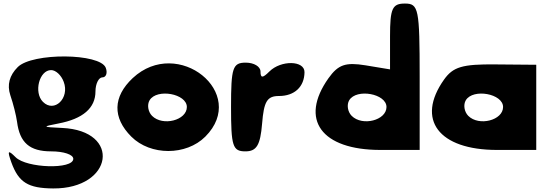

<svg xmlns="http://www.w3.org/2000/svg" viewBox="-20 -903 3082 1082"><path d="M80 -525C33 -478 19 -425 38 -367C55 -317 71 -253 76 -217C91 -99 147 -50 268 -50C339 -50 393 -32 393 -8C393 53 130 45 68 -17C25 -60 20 -55 44 12C85 125 138 158 280 159C618 161 666 -167 330 -182C218 -187 215 -189 309 -207C447 -233 518 -294 518 -388C518 -430 536 -467 557 -467C578 -467 587 -492 576 -521C544 -604 162 -607 80 -525ZM339 -442C374 -350 286 -265 222 -329C169 -382 201 -508 268 -508C294 -508 325 -480 339 -442Z M728 -463C616 -358 613 -240 720 -133C828 -25 1029 -25 1137 -133C1382 -378 982 -700 728 -463ZM1033 -300C1033 -225 897 -190 837 -250C814 -273 808 -313 823 -338C864 -406 1033 -375 1033 -300Z M1282 -300C1282 -79 1291 -50 1363 -50C1426 -50 1447 -85 1457 -206C1467 -331 1485 -362 1552 -362C1640 -362 1695 -414 1696 -496C1697 -563 1563 -565 1498 -500C1460 -462 1448 -462 1448 -500C1448 -528 1411 -550 1365 -550C1291 -550 1282 -521 1282 -300Z M2178 -698V-512L2039 -535C1927 -553 1886 -539 1831 -462C1666 -229 1791 -58 2124 -58H2345V-471C2345 -854 2339 -883 2262 -883C2191 -883 2178 -856 2178 -698ZM2158 -300C2158 -225 2022 -190 1962 -250C1939 -273 1933 -313 1948 -338C1989 -406 2158 -375 2158 -300Z M2482 -454C2323 -229 2452 -58 2781 -58H3002V-538L2773 -540C2585 -542 2533 -526 2482 -454ZM2815 -300C2815 -225 2679 -190 2619 -250C2596 -273 2590 -313 2605 -338C2646 -406 2815 -375 2815 -300Z"/></svg>

Font: Hussar Skorodowane
Style: Bold
Weight: 700
Foundry: Cannot Into Space Fonts
Version: Version 0.892